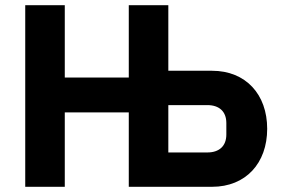

<svg xmlns="http://www.w3.org/2000/svg" viewBox="-20 -718 1080 738"><path d="M77 0H229V-286H475V0H795C925 0 1007 -91 1007 -223C1007 -355 925 -446 795 -446H627V-698H475V-420H229V-698H77ZM627 -132V-314H777C822 -314 850 -290 850 -245V-201C850 -156 822 -132 777 -132Z"/></svg>

Font: LVC Sans
Style: Bold
Weight: 700
Designer: Mike Abbink, Paul van der Laan, Pieter van Rosmalen
Foundry: Bold Monday
Version: Version 3.0